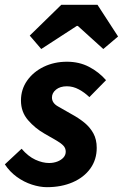

<svg xmlns="http://www.w3.org/2000/svg" viewBox="-25 -764 509 796"><path d="M169.5 12Q140.3 12 107.2 1.3Q74.2 -9.4 44.8 -30.6Q15.5 -51.8 -4.9 -82.6L64.5 -147.3Q91.9 -115.5 121.8 -101.8Q151.7 -88.2 178.5 -88.2Q197 -88.2 212.9 -94.3Q228.8 -100.5 238.2 -111Q247.5 -121.5 247.5 -135.2Q247.5 -149.6 237.9 -159.9Q228.4 -170.2 208.8 -181.6Q189.2 -192.9 160 -209.6Q120.5 -232 91.2 -266Q61.9 -299.9 61.9 -347.2Q61.9 -393.4 87.5 -429.8Q113.1 -466.2 156.5 -487.2Q200 -508.1 252.6 -508.1Q303.5 -508.1 344.1 -486.9Q384.7 -465.8 414.6 -431.6L345.5 -361.3Q326.2 -380.3 302 -393.3Q277.9 -406.3 252.3 -406.3Q224.4 -406.3 207.4 -392.6Q190.4 -378.8 190.4 -359.8Q190.4 -336.6 216 -322.5Q241.7 -308.4 272.2 -290.4Q300.9 -274.9 324.4 -255.9Q348 -236.8 362 -211.3Q376 -185.8 376 -151.1Q376 -102.3 349.6 -65.4Q323.1 -28.6 276.3 -8.3Q229.4 12 169.5 12ZM146 -560.8 98.3 -616.4 229.2 -744.2H379.1L464.5 -612.7L403.3 -560.8L297.5 -656.6H293.5Z"/></svg>

Font: Source Sans Variable
Style: Italic
Weight: 200
Italic angle: -11°
Designer: Paul D. Hunt
Foundry: Adobe Systems Incorporated
Version: Version 3.006;hotconv 1.0.111;makeotfexe 2.5.65597